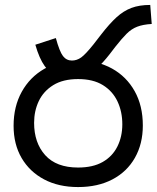

<svg xmlns="http://www.w3.org/2000/svg" viewBox="-20 -745 634 777"><path d="M265 -425Q236 -425 209.5 -436Q183 -447 161 -477.5Q139 -508 123 -564L206 -591Q221 -536 235 -518Q249 -500 271 -500Q291 -500 308.5 -512.5Q326 -525 358 -565L389 -605Q423 -649 451.5 -675Q480 -701 512 -713Q544 -725 588 -725L594 -648Q559 -646 535.5 -637Q512 -628 492.5 -608.5Q473 -589 447 -556L424 -526Q396 -490 371 -468Q346 -446 320.5 -435.5Q295 -425 265 -425ZM35 -236Q35 -314 68 -373.5Q101 -433 159.5 -466.5Q218 -500 296 -500Q375 -500 433.5 -467.5Q492 -435 525 -376Q558 -317 558 -237Q558 -163 526 -106.5Q494 -50 435 -19Q376 12 296 12Q217 12 158.5 -19Q100 -50 67.5 -105.5Q35 -161 35 -236ZM118 -248Q118 -167 163 -117Q208 -67 296 -67Q356 -67 395.5 -89.5Q435 -112 455 -152Q475 -192 475 -242Q475 -293 455.5 -334.5Q436 -376 396.5 -400.5Q357 -425 296 -425Q235 -425 195.5 -400.5Q156 -376 137 -336Q118 -296 118 -248Z"/></svg>

Font: telugu15
Style: Book
Weight: 400
Designer: Jelle Bosma - Monotype Design Team
Foundry: Monotype Imaging Inc.
Version: Version 2.003